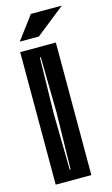

<svg xmlns="http://www.w3.org/2000/svg" viewBox="-116 -782 481 827"><g transform="rotate(-15 125.0 -369.0)"><path d="M25 0V-591H184V0ZM100 -47H104L109 -300L105 -547H101L96 -300ZM35 -635 112 -738H250L120 -635Z"/></g></svg>

Font: Alumni Sans Inline One
Style: Regular
Weight: 400
Designer: Robert E. Leuschke
Foundry: Robert E. Leuschke
Version: Version 1.100; ttfautohint (v1.8.3)